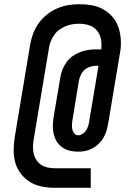

<svg xmlns="http://www.w3.org/2000/svg" viewBox="-20 -797 640 914"><path d="M241 97Q210 97 179.5 91Q149 85 124 70Q99 55 80.5 31.5Q62 8 53.5 -20.5Q45 -49 45 -80.5Q45 -112 50 -143L123 -581Q127 -607 136.5 -633.5Q146 -660 162.5 -684Q179 -708 202 -726.5Q225 -745 251 -756.5Q277 -768 304 -772.5Q331 -777 358 -777Q388 -777 416.5 -772Q445 -767 469 -754Q493 -741 512 -720.5Q531 -700 541 -674.5Q551 -649 554 -620.5Q557 -592 554 -562L495 -209Q492 -192 487 -175Q482 -158 473 -142Q464 -126 450.5 -113Q437 -100 420.5 -91Q404 -82 387 -78.5Q370 -75 352 -75Q332 -75 312.5 -79.5Q293 -84 277 -95Q261 -106 251 -122Q241 -138 236 -157.5Q231 -177 231.5 -197.5Q232 -218 235 -238L267 -428Q270 -447 277.5 -466Q285 -485 297 -501.5Q309 -518 326 -530Q343 -542 362.5 -549.5Q382 -557 401.5 -559.5Q421 -562 440 -562H462Q465 -587 460.5 -610.5Q456 -634 441.5 -651.5Q427 -669 405 -676.5Q383 -684 358 -684Q342 -684 325.5 -681.5Q309 -679 293 -672.5Q277 -666 262.5 -655.5Q248 -645 238 -630.5Q228 -616 221.5 -600Q215 -584 213 -568L140 -131Q137 -113 137 -96Q137 -79 141 -63Q145 -47 154.5 -33.5Q164 -20 177.5 -11.5Q191 -3 207.5 0.5Q224 4 241 4H412V97ZM352 -153Q364 -153 374.5 -160.5Q385 -168 391 -178Q397 -188 400.5 -199.5Q404 -211 405 -222L449 -484H440Q426 -484 411.5 -480Q397 -476 385 -466.5Q373 -457 366 -443Q359 -429 356 -415L325 -226Q323 -214 322.5 -202.5Q322 -191 324.5 -180.5Q327 -170 334 -161.5Q341 -153 352 -153Z"/></svg>

Font: Iosevka SmBd Ex Obl
Style: Regular
Weight: 600
Width: 7
Italic angle: -9°
Monospace: yes
Designer: Belleve Invis
Foundry: Belleve Invis
Version: Version 32.5.0; ttfautohint (v1.8.4)